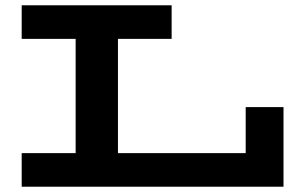

<svg xmlns="http://www.w3.org/2000/svg" viewBox="-20 -706 1154 726"><path d="M1052 -301V0H62V-127H266V-559H62V-686H629V-559H426V-127H909V-301Z"/></svg>

Font: BioRhyme Expanded ExtraBold
Style: Regular
Weight: 800
Width: 7
Designer: Aoife Mooney
Foundry: Aoife Mooney Type
Version: Version 1.000